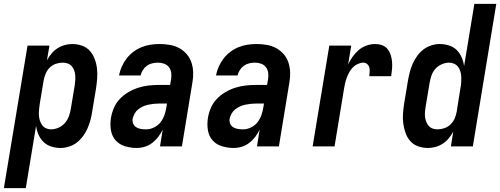

<svg xmlns="http://www.w3.org/2000/svg" viewBox="-53 -755 2579 990"><path d="M-33 215 89 -520H202L189 -444Q199 -462 212 -478Q225 -494 242.5 -505.5Q260 -517 280 -522.5Q300 -528 319 -528Q346 -528 370 -519.5Q394 -511 410 -493Q426 -475 435 -451.5Q444 -428 447 -402.5Q450 -377 448 -350.5Q446 -324 442 -298L422 -178Q419 -156 413 -134.5Q407 -113 398 -92.5Q389 -72 375 -53Q361 -34 343 -20Q325 -6 302.5 1Q280 8 259 8Q234 8 211 0.5Q188 -7 171.5 -23Q155 -39 145.5 -61Q136 -83 133 -106L80 215ZM210 -88Q229 -88 248.5 -96.5Q268 -105 281.5 -120.5Q295 -136 302 -155Q309 -174 312 -193L332 -313Q334 -327 335 -340.5Q336 -354 335 -367Q334 -380 329.5 -392Q325 -404 317 -413.5Q309 -423 296.5 -427.5Q284 -432 271 -432Q253 -432 235 -426Q217 -420 203.5 -406.5Q190 -393 182.5 -375.5Q175 -358 172 -340L152 -220Q150 -206 148.5 -191.5Q147 -177 147.5 -163Q148 -149 152 -135.5Q156 -122 163.5 -111Q171 -100 183.5 -94Q196 -88 210 -88Z M652 8Q621 8 591.5 -1Q562 -10 543 -31.5Q524 -53 519 -83.5Q514 -114 519 -146Q523 -172 534 -198Q545 -224 564.5 -244.5Q584 -265 608.5 -279.5Q633 -294 659.5 -302.5Q686 -311 712.5 -314Q739 -317 765 -317H824L829 -345Q832 -362 830 -378.5Q828 -395 818.5 -408Q809 -421 793.5 -426.5Q778 -432 761 -432Q747 -432 732 -428.5Q717 -425 704.5 -416Q692 -407 683.5 -393.5Q675 -380 672 -366H561V-367Q565 -389 575 -411.5Q585 -434 600 -453.5Q615 -473 635 -488Q655 -503 677.5 -512Q700 -521 723.5 -524.5Q747 -528 769 -528Q796 -528 822.5 -523.5Q849 -519 871 -507Q893 -495 909.5 -476Q926 -457 934 -433Q942 -409 943 -382.5Q944 -356 939 -329L885 0H772L786 -87Q777 -68 763.5 -50Q750 -32 732.5 -18.5Q715 -5 694 1.5Q673 8 652 8ZM701 -88Q721 -88 741.5 -98Q762 -108 775 -125Q788 -142 795 -162Q802 -182 805 -202L808 -221H765Q752 -221 738.5 -219.5Q725 -218 711 -215Q697 -212 684 -206Q671 -200 659.5 -191Q648 -182 641 -169Q634 -156 631 -143Q629 -129 634 -117Q639 -105 650 -98.5Q661 -92 674 -90Q687 -88 701 -88Z M1152 8Q1121 8 1091.5 -1Q1062 -10 1043 -31.5Q1024 -53 1019 -83.5Q1014 -114 1019 -146Q1023 -172 1034 -198Q1045 -224 1064.5 -244.5Q1084 -265 1108.5 -279.5Q1133 -294 1159.5 -302.5Q1186 -311 1212.5 -314Q1239 -317 1265 -317H1324L1329 -345Q1332 -362 1330 -378.5Q1328 -395 1318.5 -408Q1309 -421 1293.5 -426.5Q1278 -432 1261 -432Q1247 -432 1232 -428.5Q1217 -425 1204.5 -416Q1192 -407 1183.5 -393.5Q1175 -380 1172 -366H1061V-367Q1065 -389 1075 -411.5Q1085 -434 1100 -453.5Q1115 -473 1135 -488Q1155 -503 1177.5 -512Q1200 -521 1223.5 -524.5Q1247 -528 1269 -528Q1296 -528 1322.5 -523.5Q1349 -519 1371 -507Q1393 -495 1409.5 -476Q1426 -457 1434 -433Q1442 -409 1443 -382.5Q1444 -356 1439 -329L1385 0H1272L1286 -87Q1277 -68 1263.5 -50Q1250 -32 1232.5 -18.5Q1215 -5 1194 1.5Q1173 8 1152 8ZM1201 -88Q1221 -88 1241.5 -98Q1262 -108 1275 -125Q1288 -142 1295 -162Q1302 -182 1305 -202L1308 -221H1265Q1252 -221 1238.5 -219.5Q1225 -218 1211 -215Q1197 -212 1184 -206Q1171 -200 1159.5 -191Q1148 -182 1141 -169Q1134 -156 1131 -143Q1129 -129 1134 -117Q1139 -105 1150 -98.5Q1161 -92 1174 -90Q1187 -88 1201 -88Z M1559 0 1645 -520H1758L1742 -422Q1751 -442 1764.5 -461.5Q1778 -481 1796 -496.5Q1814 -512 1836.5 -520Q1859 -528 1881 -528Q1900 -528 1917 -522Q1934 -516 1945 -502.5Q1956 -489 1961.5 -472Q1967 -455 1968.5 -436.5Q1970 -418 1968.5 -399.5Q1967 -381 1964 -362H1851Q1852 -373 1853 -384.5Q1854 -396 1851.5 -406.5Q1849 -417 1840.5 -424.5Q1832 -432 1821 -432Q1807 -432 1792.5 -425.5Q1778 -419 1767 -408Q1756 -397 1748.5 -383.5Q1741 -370 1735.5 -355.5Q1730 -341 1726.5 -326.5Q1723 -312 1721 -298L1672 0Z M2154 8Q2127 8 2103 -0.5Q2079 -9 2063 -27Q2047 -45 2038.5 -68.5Q2030 -92 2026.5 -117.5Q2023 -143 2025 -169.5Q2027 -196 2031 -222L2051 -342Q2055 -364 2060.5 -385.5Q2066 -407 2075.5 -427.5Q2085 -448 2098.5 -467Q2112 -486 2130.5 -500Q2149 -514 2171 -521Q2193 -528 2214 -528Q2239 -528 2262.5 -520.5Q2286 -513 2302 -497Q2318 -481 2327.5 -459Q2337 -437 2340 -414L2393 -735H2506L2385 0H2272L2284 -76Q2274 -58 2261 -42Q2248 -26 2230.5 -14.5Q2213 -3 2193 2.5Q2173 8 2154 8ZM2202 -88Q2220 -88 2238 -94Q2256 -100 2270 -113.5Q2284 -127 2291.5 -144.5Q2299 -162 2302 -180L2321 -300Q2324 -314 2325 -328.5Q2326 -343 2325.5 -357Q2325 -371 2321.5 -384.5Q2318 -398 2310 -409Q2302 -420 2289.5 -426Q2277 -432 2263 -432Q2244 -432 2224.5 -423.5Q2205 -415 2191.5 -399.5Q2178 -384 2171.5 -365Q2165 -346 2162 -327L2142 -207Q2140 -193 2138.5 -179.5Q2137 -166 2138.5 -153Q2140 -140 2144.5 -128Q2149 -116 2157 -106.5Q2165 -97 2177 -92.5Q2189 -88 2202 -88Z"/></svg>

Font: Iosevka Term Curly Oblique
Style: Bold
Weight: 700
Italic angle: -9°
Designer: Belleve Invis
Foundry: Belleve Invis
Version: Version 32.3.0